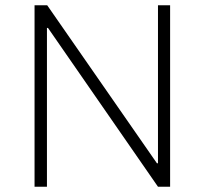

<svg xmlns="http://www.w3.org/2000/svg" viewBox="-20 -708 776 728"><path d="M111 0V-688H159L575 -89H579V-688H625V0H579L162 -602H158V0Z"/></svg>

Font: Saira ExtraLight
Style: Regular
Weight: 200
Designer: Hector Gatti with collaboration of the Omnibus-Type team
Foundry: Omnibus-Type
Version: Version 1.100; ttfautohint (v1.8.3)